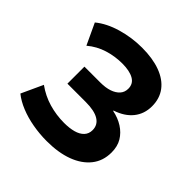

<svg xmlns="http://www.w3.org/2000/svg" viewBox="-187 -875 1045 1045"><g transform="rotate(45 335.5 -352.5)"><path d="M319 11Q265 11 211.5 1.5Q158 -8 112.5 -26.5Q67 -45 35 -71L92 -195Q142 -159 199 -142.5Q256 -126 316 -126Q357 -126 388 -134.5Q419 -143 436.5 -161.5Q454 -180 454 -208Q454 -248 420 -269Q386 -290 319 -290H178V-421H300Q341 -421 370 -431Q399 -441 415.5 -459.5Q432 -478 432 -505Q432 -543 400 -561Q368 -579 312 -579Q256 -579 202.5 -562.5Q149 -546 105 -509L48 -631Q98 -672 173 -694Q248 -716 327 -716Q409 -716 468.5 -694Q528 -672 559.5 -630Q591 -588 591 -529Q591 -470 557 -427.5Q523 -385 459 -364V-361Q504 -352 538.5 -330Q573 -308 593 -275Q613 -242 613 -195Q613 -130 576.5 -84Q540 -38 474.5 -13.5Q409 11 319 11Z"/></g></svg>

Font: Nunito Sans 7pt SemiExpanded ExtraBold
Style: Regular
Weight: 800
Width: 6
Designer: Vernon Adams
Foundry: Vernon Adams
Version: Version 3.101;gftools[0.9.27]